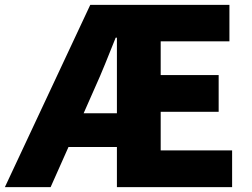

<svg xmlns="http://www.w3.org/2000/svg" viewBox="-39 -765 1029 785"><path d="M-19 0H168L241 -164H439V0H910V-150H618V-308H855V-458H618V-596H899V-745H330ZM348 -404C377 -467 405 -539 434 -611H439V-302H303Z"/></svg>

Font: Noto Sans JP Black
Style: Regular
Weight: 900
Designer: Ryoko NISHIZUKA  (kana, bopomofo & ideographs); Paul D. Hunt (Latin, Greek & Cyrillic); Sandoll Communications , Soo-you
Foundry: Adobe
Version: Version 2.002;hotconv 1.0.116;makeotfexe 2.5.65601